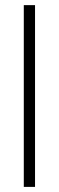

<svg xmlns="http://www.w3.org/2000/svg" viewBox="-20 -732 230 752"><path d="M117.2 0H73.2V-711.9H117.2Z"/></svg>

Font: Flanker Steampunk
Style: Regular
Weight: 400
Designer: Alexey Kryukov, Leonardo Di Lena
Foundry: Alexey Kryukov, Leonardo Di Lena
Version: 1.210